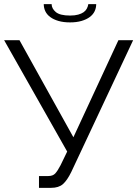

<svg xmlns="http://www.w3.org/2000/svg" viewBox="-20 -904 662 926"><path d="M168 2V-55H213Q235 -55 246.5 -67.5Q258 -80 272 -107L304 -173L0 -710H74L334 -242L551 -710H622L324 -75Q304 -34 283.5 -16Q263 2 226 2ZM318 -796Q286 -796 262 -803Q238 -810 222 -822Q206 -834 198.5 -850Q191 -866 191 -884H229Q229 -863 249 -846Q269 -829 318 -829Q341 -829 357 -833.5Q373 -838 383 -845Q393 -852 398.5 -862Q404 -872 406 -884H444Q444 -866 436.5 -850Q429 -834 413 -822Q397 -810 373 -803Q349 -796 318 -796Z"/></svg>

Font: Rising Sun Light
Style: Regular
Weight: 300
Designer: Matt McInerney, Pablo Impallari, Rodrigo Fuenzalida (Raleway font), Stephen Hutchings (Greek), Cristiano Sobral (main ch
Foundry: The Rising Sun Project Authors
Version: Version 4.327; ttfautohint (v1.8.4.7-5d5b-dirty)